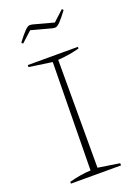

<svg xmlns="http://www.w3.org/2000/svg" viewBox="-160 -916 692 980"><g transform="rotate(-20 185.5 -426.5)"><path d="M48 0V-10Q79 -18 108 -23Q137 -28 165 -29L173 -615L48 -633V-644H320V-635Q294 -628 264.5 -623Q235 -618 203 -616V-30L320 -12V0ZM63 -755 56 -763Q85 -801 100 -816Q115 -831 124 -832Q133 -833 144 -830L252 -801L309 -853L316 -846Q288 -808 272.5 -792.5Q257 -777 248 -776Q239 -775 228 -778L120 -807Z"/></g></svg>

Font: Piazzolla Thin
Style: Regular
Weight: 100
Designer: Juan Pablo del Peral
Foundry: Huerta Tipografica
Version: Version 1.330